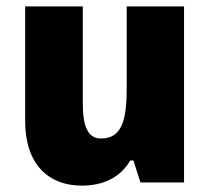

<svg xmlns="http://www.w3.org/2000/svg" viewBox="-20 -573 658 603"><path d="M558 -553H378V-300C378 -197 364 -138 297 -138C256 -138 240 -176 240 -249V-553H59V-193C59 -56 133 10 237 10C302 10 357 -14 389 -69H399L421 0H558Z"/></svg>

Font: Noto Sans Devanagari UI SemiCondensed Black
Style: Regular
Weight: 900
Width: 4
Designer: Jelle Bosma - Monotype Design Team
Foundry: Monotype Imaging Inc.
Version: Version 2.004